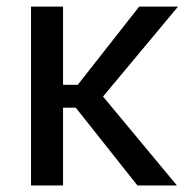

<svg xmlns="http://www.w3.org/2000/svg" viewBox="-20 -566 576 586"><path d="M172.4 -545.9V0H74.7V-545.9ZM523.4 -545.9 266.1 -237.3H138.2V-307.1H217.3L404.8 -545.9ZM399.4 0 209 -240.2 267.1 -304.2 520 0Z"/></svg>

Font: Inter Cardless
Style: Regular
Weight: 400
Designer: Rasmus Andersson
Foundry: rsms
Version: Version 4.001;git-9221beed3